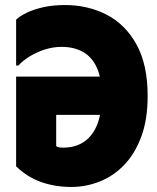

<svg xmlns="http://www.w3.org/2000/svg" viewBox="-20 -731 623 762"><path d="M566 -350Q566 -256 540.5 -188Q515 -120 472.5 -76Q430 -32 375.5 -10.5Q321 11 263 11Q199 11 143.5 -8.5Q88 -28 44 -71V-427H471V-275H203V-151Q209 -147 215.5 -146Q222 -145 230 -145Q280 -145 314.5 -169Q349 -193 366.5 -238.5Q384 -284 384 -349Q384 -418 365 -461Q346 -504 310 -524.5Q274 -545 224 -545Q190 -545 156.5 -534Q123 -523 96 -506Q69 -489 53 -471H44V-653Q57 -666 84 -679.5Q111 -693 150 -702Q189 -711 238 -711Q328 -711 402.5 -673Q477 -635 521.5 -555Q566 -475 566 -350Z"/></svg>

Font: Phudu ExtraBold
Style: Regular
Weight: 800
Version: Version 1.005;gftools[0.9.23]